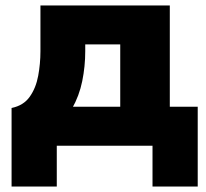

<svg xmlns="http://www.w3.org/2000/svg" viewBox="-20 -535 758 705"><path d="M421.5 0V-372H293V-347Q293 -291.5 282 -237.2Q271 -183 244.5 -136.5Q218 -90 172 -57Q126 -24 55.5 -10.5L22.5 -138.5Q66.5 -147.5 89.2 -179.8Q112 -212 120.2 -256.5Q128.5 -301 128.5 -347V-515H603.5V0ZM22.5 150V-138.5L114 -132L143 -143H706V150H540V0H188.5V150Z"/></svg>

Font: Geologica Roman ExtraBold
Style: Regular
Weight: 800
Designer: Sindre Bremnes, Frode Helland
Foundry: Monokrom Skriftforlag AS
Version: Version 1.010;gftools[0.9.28]